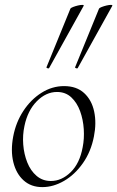

<svg xmlns="http://www.w3.org/2000/svg" viewBox="-20 -751 479 785"><path d="M153 14Q107 14 76.5 -13.5Q46 -41 34.5 -88Q23 -135 34 -193Q45 -251 75.5 -297.5Q106 -344 149.5 -371.5Q193 -399 242 -399Q293 -399 324 -370.5Q355 -342 365 -295Q375 -248 364 -193Q352 -131 319 -84Q286 -37 242 -11.5Q198 14 153 14ZM188 -11Q232 -11 269 -47Q306 -83 318 -149Q325 -184 322.5 -223Q320 -262 307.5 -296.5Q295 -331 271.5 -353Q248 -375 213 -375Q168 -375 130.5 -337Q93 -299 80 -236Q72 -199 75 -160Q78 -121 91.5 -87Q105 -53 129.5 -32Q154 -11 188 -11ZM181 -473Q179 -470 174 -472Q169 -474 170 -476L268 -716Q270 -719 279 -722.5Q288 -726 298.5 -728.5Q309 -731 316.5 -731Q324 -731 322 -727ZM298 -473Q296 -470 291 -472Q286 -474 287 -476L385 -716Q387 -719 396 -722.5Q405 -726 415.5 -728.5Q426 -731 433.5 -731Q441 -731 439 -727Z"/></svg>

Font: Cormorant Light
Style: Italic
Weight: 300
Italic angle: -10°
Designer: Christian Thalmann (Catharsis Fonts)
Foundry: Catharsis Fonts
Version: Version 4.000